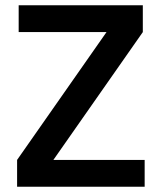

<svg xmlns="http://www.w3.org/2000/svg" viewBox="-20 -710 614 730"><path d="M183 -102H530V0H45V-102L385 -588H51V-690H523V-588Z"/></svg>

Font: Exo 2 Semi Bold
Style: Regular
Weight: 600
Designer: Natanael Gama
Version: Version 1.001;PS 001.001;hotconv 1.0.88;makeotf.lib2.5.64775